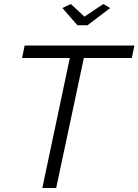

<svg xmlns="http://www.w3.org/2000/svg" viewBox="-20 -937 690 957"><path d="M328 -648H90L103 -710H650L637 -648H398L260 0H191ZM291 -897 333 -917 401 -854 495 -917 529 -897 416 -811H366Z"/></svg>

Font: Raleway
Style: Italic
Weight: 400
Italic angle: -12°
Designer: Matt McInerney, Pablo Impallari, Rodrigo Fuenzalida
Foundry: Matt McInerney, Pablo Impallari, Rodrigo Fuenzalida
Version: Version 4.026